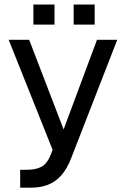

<svg xmlns="http://www.w3.org/2000/svg" viewBox="-20 -678 568 859"><path d="M309.5 -657.6V-567.9H403.6V-657.6ZM129.4 -657.6V-567.9H223.9V-657.6ZM70.3 81.8V161.7H117.9Q160.7 161.7 194.6 148.6Q228.5 135.5 254.4 106.3Q280.2 77.1 298.9 28.5L504.6 -500H413.9L264.6 -98.9L110.5 -500H18.8L215.4 -7.6L204.4 20.4Q189.8 54.6 165.2 68.2Q140.6 81.8 95.1 81.8Z"/></svg>

Font: Overused Grotesk Light
Style: Regular
Weight: 300
Designer: RandomMaerks
Version: Version 0.005